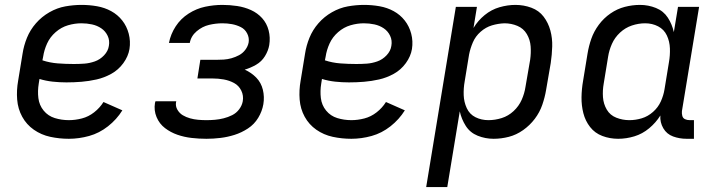

<svg xmlns="http://www.w3.org/2000/svg" viewBox="-20 -558 2920 783"><path d="M261 8Q302 8 343.5 -3.5Q385 -15 420.5 -43Q456 -71 479 -108L402 -142Q387 -118 364 -100Q341 -82 314 -75Q287 -68 261 -68Q231 -68 203.5 -76.5Q176 -85 158 -107Q140 -129 136.5 -158Q133 -187 138 -217L141 -236Q167 -228 195 -225Q223 -222 251 -222Q282 -222 312.5 -224.5Q343 -227 374 -234Q405 -241 434 -257Q463 -273 483 -300.5Q503 -328 508 -358Q513 -390 505 -420.5Q497 -451 478.5 -474.5Q460 -498 433.5 -512.5Q407 -527 376 -532.5Q345 -538 313 -538Q280 -538 246.5 -532Q213 -526 181.5 -508Q150 -490 126.5 -463Q103 -436 90 -404Q77 -372 72 -339L54 -229Q47 -190 50 -152Q53 -114 70.5 -82Q88 -50 118 -29Q148 -8 185 0Q222 8 261 8ZM281 -297Q248 -297 215.5 -299.5Q183 -302 153 -312L156 -327Q160 -354 172 -380.5Q184 -407 207 -427Q230 -447 257.5 -455Q285 -463 312 -463Q334 -463 355 -458.5Q376 -454 393 -442.5Q410 -431 419 -412Q428 -393 424 -371Q421 -350 404.5 -332.5Q388 -315 366.5 -307.5Q345 -300 324 -298.5Q303 -297 281 -297Z M822 8Q850 8 879 4.5Q908 1 936.5 -8Q965 -17 991 -34Q1017 -51 1033 -77.5Q1049 -104 1054 -133Q1059 -163 1052 -192Q1045 -221 1025 -241.5Q1005 -262 978 -274Q1002 -281 1024.5 -294Q1047 -307 1060.5 -329Q1074 -351 1078 -374Q1083 -405 1075.5 -434Q1068 -463 1049 -484Q1030 -505 1003.5 -517Q977 -529 947 -533.5Q917 -538 887 -538Q852 -538 816.5 -530.5Q781 -523 749 -502.5Q717 -482 696.5 -450.5Q676 -419 669 -383H754Q759 -411 782 -430.5Q805 -450 832.5 -456.5Q860 -463 887 -463Q907 -463 926 -459.5Q945 -456 962 -447.5Q979 -439 988 -421.5Q997 -404 994 -385Q991 -369 980.5 -355Q970 -341 955 -333Q940 -325 924 -320.5Q908 -316 892 -315Q876 -314 860 -314H797L785 -238H847Q870 -238 892.5 -234Q915 -230 934.5 -219.5Q954 -209 964 -188.5Q974 -168 970 -145Q967 -128 955.5 -112.5Q944 -97 927 -88.5Q910 -80 892 -75.5Q874 -71 856.5 -69.5Q839 -68 822 -68Q805 -68 788 -69.5Q771 -71 755 -75.5Q739 -80 725.5 -88Q712 -96 703.5 -110.5Q695 -125 698 -142L699 -145H614Q613 -141 612 -138Q607 -108 618.5 -80.5Q630 -53 653 -35.5Q676 -18 703.5 -8.5Q731 1 761 4.5Q791 8 822 8Z M1413 8Q1454 8 1495.5 -3.5Q1537 -15 1572.5 -43Q1608 -71 1631 -108L1554 -142Q1539 -118 1516 -100Q1493 -82 1466 -75Q1439 -68 1413 -68Q1383 -68 1355.5 -76.5Q1328 -85 1310 -107Q1292 -129 1288.5 -158Q1285 -187 1290 -217L1293 -236Q1319 -228 1347 -225Q1375 -222 1403 -222Q1434 -222 1464.5 -224.5Q1495 -227 1526 -234Q1557 -241 1586 -257Q1615 -273 1635 -300.5Q1655 -328 1660 -358Q1665 -390 1657 -420.5Q1649 -451 1630.5 -474.5Q1612 -498 1585.5 -512.5Q1559 -527 1528 -532.5Q1497 -538 1465 -538Q1432 -538 1398.5 -532Q1365 -526 1333.5 -508Q1302 -490 1278.5 -463Q1255 -436 1242 -404Q1229 -372 1224 -339L1206 -229Q1199 -190 1202 -152Q1205 -114 1222.5 -82Q1240 -50 1270 -29Q1300 -8 1337 0Q1374 8 1413 8ZM1433 -297Q1400 -297 1367.5 -299.5Q1335 -302 1305 -312L1308 -327Q1312 -354 1324 -380.5Q1336 -407 1359 -427Q1382 -447 1409.5 -455Q1437 -463 1464 -463Q1486 -463 1507 -458.5Q1528 -454 1545 -442.5Q1562 -431 1571 -412Q1580 -393 1576 -371Q1573 -350 1556.5 -332.5Q1540 -315 1518.5 -307.5Q1497 -300 1476 -298.5Q1455 -297 1433 -297Z M1718 205H1804L1855 -104Q1862 -72 1879.5 -44.5Q1897 -17 1928 -4.5Q1959 8 1993 8Q2024 8 2055 0Q2086 -8 2113.5 -27.5Q2141 -47 2161 -73.5Q2181 -100 2191.5 -130.5Q2202 -161 2207 -191L2226 -301Q2231 -335 2232 -368.5Q2233 -402 2224.5 -433.5Q2216 -465 2197 -490Q2178 -515 2147 -526.5Q2116 -538 2082 -538Q2050 -538 2017 -528.5Q1984 -519 1956.5 -496.5Q1929 -474 1911 -444L1925 -530H1839ZM1972 -68Q1943 -68 1919 -80Q1895 -92 1883.5 -117Q1872 -142 1871 -170Q1870 -198 1875 -226L1893 -336Q1898 -361 1908.5 -385.5Q1919 -410 1940 -428.5Q1961 -447 1986 -454.5Q2011 -462 2037 -463Q2065 -463 2090 -452.5Q2115 -442 2128.5 -419Q2142 -396 2144 -369Q2146 -342 2142 -314L2123 -204Q2119 -177 2107.5 -151Q2096 -125 2074.5 -105Q2053 -85 2026 -76.5Q1999 -68 1972 -68Z M2501 8Q2534 8 2567 -2Q2600 -12 2627.5 -35Q2655 -58 2673 -87Q2671 -59 2685 -35Q2699 -11 2725 -1.5Q2751 8 2780 8H2810V-68H2793Q2782 -68 2773.5 -72Q2765 -76 2762.5 -85.5Q2760 -95 2761 -105L2831 -530H2745L2728 -427Q2721 -459 2703.5 -486Q2686 -513 2655 -525.5Q2624 -538 2590 -538Q2559 -538 2528 -530Q2497 -522 2469.5 -503Q2442 -484 2422 -457Q2402 -430 2391.5 -400Q2381 -370 2376 -339L2358 -229Q2352 -195 2351.5 -161.5Q2351 -128 2359 -96.5Q2367 -65 2386.5 -40Q2406 -15 2436.5 -3.5Q2467 8 2501 8ZM2546 -68Q2519 -68 2493.5 -78Q2468 -88 2454.5 -111Q2441 -134 2439 -161.5Q2437 -189 2442 -217L2460 -327Q2464 -353 2475.5 -379Q2487 -405 2508.5 -425Q2530 -445 2557 -454Q2584 -463 2611 -463Q2640 -463 2664 -450.5Q2688 -438 2699.5 -413.5Q2711 -389 2712 -360.5Q2713 -332 2708 -304L2690 -194Q2686 -169 2675 -144.5Q2664 -120 2643 -101.5Q2622 -83 2597 -75.5Q2572 -68 2547 -68Z"/></svg>

Font: Iosevka Sparkle
Style: Italic
Weight: 400
Italic angle: -9°
Designer: Belleve Invis
Foundry: Belleve Invis
Version: Version 4.5.0; ttfautohint (v1.8.3)